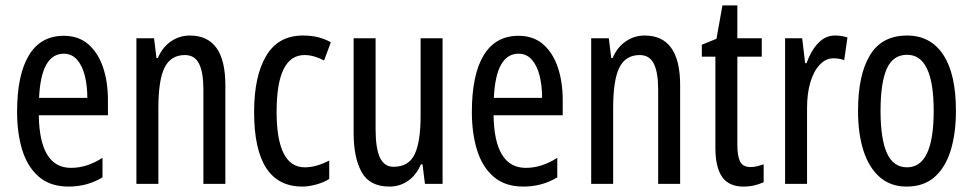

<svg xmlns="http://www.w3.org/2000/svg" viewBox="-20 -678 3587 708"><path d="M215 -546Q270 -546 306 -514.5Q342 -483 360 -429.5Q378 -376 378 -309V-253H123Q126 -59 242 -59Q271 -59 299.5 -68Q328 -77 358 -96V-24Q302 10 233 10Q165 10 123 -26.5Q81 -63 62 -125Q43 -187 43 -265Q43 -402 86.5 -474Q130 -546 215 -546ZM215 -480Q174 -480 151 -440Q128 -400 124 -317H302Q302 -361 293 -398Q284 -435 264.5 -457.5Q245 -480 215 -480Z M680 -547Q811 -547 811 -364V0H730V-348Q730 -411 714 -443Q698 -475 662 -475Q610 -475 587 -429Q564 -383 564 -279V0H483V-537H548L557 -464H562Q579 -504 610.5 -525.5Q642 -547 680 -547Z M1095 10Q917 10 917 -265Q917 -397 961.5 -472Q1006 -547 1097 -547Q1129 -547 1154 -540.5Q1179 -534 1200 -522L1175 -455Q1137 -475 1103 -475Q1000 -475 1000 -266Q1000 -61 1104 -61Q1126 -61 1148.5 -67.5Q1171 -74 1194 -86V-18Q1173 -5 1145.5 2.5Q1118 10 1095 10Z M1612 -537V0H1547L1538 -72H1532Q1515 -32 1484.5 -11Q1454 10 1416 10Q1343 10 1313.5 -43.5Q1284 -97 1284 -187V-537H1365V-202Q1365 -131 1381 -97Q1397 -63 1431 -63Q1487 -63 1509 -109Q1531 -155 1531 -251V-537Z M1892 -546Q1947 -546 1983 -514.5Q2019 -483 2037 -429.5Q2055 -376 2055 -309V-253H1800Q1803 -59 1919 -59Q1948 -59 1976.5 -68Q2005 -77 2035 -96V-24Q1979 10 1910 10Q1842 10 1800 -26.5Q1758 -63 1739 -125Q1720 -187 1720 -265Q1720 -402 1763.5 -474Q1807 -546 1892 -546ZM1892 -480Q1851 -480 1828 -440Q1805 -400 1801 -317H1979Q1979 -361 1970 -398Q1961 -435 1941.5 -457.5Q1922 -480 1892 -480Z M2357 -547Q2488 -547 2488 -364V0H2407V-348Q2407 -411 2391 -443Q2375 -475 2339 -475Q2287 -475 2264 -429Q2241 -383 2241 -279V0H2160V-537H2225L2234 -464H2239Q2256 -504 2287.5 -525.5Q2319 -547 2357 -547Z M2748 -62Q2760 -62 2772 -65Q2784 -68 2796 -72V-6Q2780 1 2762 5.5Q2744 10 2721 10Q2668 10 2643 -25.5Q2618 -61 2618 -133V-469H2568V-513L2622 -535L2644 -658H2699V-537H2789V-469H2699V-143Q2699 -103 2709 -82.5Q2719 -62 2748 -62Z M3059 -547Q3083 -547 3105 -540L3093 -456Q3076 -463 3053 -463Q3025 -463 3002.5 -439Q2980 -415 2968 -374Q2956 -333 2956 -280V0H2875V-537H2938L2949 -445H2954Q2971 -492 2997.5 -519.5Q3024 -547 3059 -547Z M3505 -269Q3505 -186 3485.5 -123Q3466 -60 3426 -25Q3386 10 3323 10Q3264 10 3224 -25Q3184 -60 3164 -122.5Q3144 -185 3144 -269Q3144 -402 3188 -474.5Q3232 -547 3325 -547Q3411 -547 3458 -476.5Q3505 -406 3505 -269ZM3227 -269Q3227 -166 3250.5 -113.5Q3274 -61 3325 -61Q3423 -61 3423 -269Q3423 -476 3325 -476Q3273 -476 3250 -424.5Q3227 -373 3227 -269Z"/></svg>

Font: Noto Sans ExtraCondensed
Style: Regular
Weight: 400
Width: 2
Designer: Monotype Design Team
Foundry: Monotype Imaging Inc.
Version: Version 2.013; ttfautohint (v1.8.4.7-5d5b)